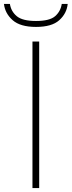

<svg xmlns="http://www.w3.org/2000/svg" viewBox="-56 -950 362 970"><path d="M108 0V-740H142V0ZM126 -814Q46.5 -814 8 -848Q-30.5 -882 -36 -930H-6Q0 -892 29 -868Q58 -844 126 -844Q194.5 -844 222.2 -868Q250 -892 256 -930H286Q281 -881.5 243.2 -847.8Q205.5 -814 126 -814Z"/></svg>

Font: Encode Sans Expanded Expanded Thin
Style: Regular
Weight: 100
Width: 7
Designer: Multiple Designers
Foundry: Impallari Type
Version: Version 3.000; ttfautohint (v1.8.3) -l 8 -r 50 -G 200 -x 14 